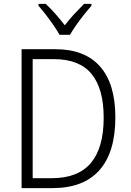

<svg xmlns="http://www.w3.org/2000/svg" viewBox="-20 -1060 671 987"><path d="M573 -457Q573 -277 491 -185Q409 -93 250 -93H91V-807H265Q416 -807 494.5 -718Q573 -629 573 -457ZM513 -455Q513 -604 450.5 -680Q388 -756 257 -756H148V-144H246Q381 -144 447 -222Q513 -300 513 -455ZM286 -881Q274 -903 255 -930.5Q236 -958 215.5 -984.5Q195 -1011 178 -1030V-1040H215Q239 -1018 265 -988.5Q291 -959 313 -930Q336 -960 361 -987Q386 -1014 412 -1040H450V-1030Q432 -1010 411 -983.5Q390 -957 371 -930Q352 -903 340 -881Z"/></svg>

Font: Noto Sans Telugu UI SemiCondensed Light
Style: Regular
Weight: 300
Width: 4
Designer: Jelle Bosma - Monotype Design Team
Foundry: Monotype Imaging Inc.
Version: Version 2.005; ttfautohint (v1.8.4.7-5d5b)